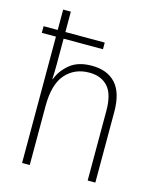

<svg xmlns="http://www.w3.org/2000/svg" viewBox="-114 -839 752 919"><g transform="rotate(15 262.0 -380.0)"><path d="M122 -760V-659H317V-626H122V-500Q122 -478 121.5 -461.5Q121 -445 120 -425H122Q138 -469 178 -502.5Q218 -536 287 -536Q364 -536 405.5 -490.5Q447 -445 447 -350V0H409V-346Q409 -428 376 -464.5Q343 -501 284 -501Q211 -501 166.5 -450.5Q122 -400 122 -293V0H84V-626H14V-659H84V-760Z"/></g></svg>

Font: Noto Sans Arabic UI SmCn XLt
Style: Regular
Weight: 200
Width: 4
Designer: Monotype Design Team, Nadine Chahine and Nizar Qandah
Foundry: Monotype Imaging Inc.
Version: Version 2.010; ttfautohint (v1.8.4.7-5d5b)